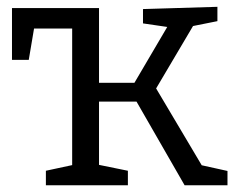

<svg xmlns="http://www.w3.org/2000/svg" viewBox="-20 -552 703 572"><path d="M116.7 0V-43.3L207 -62.7L195 -45.7V-483L214 -467H66.3L84.3 -484L65.7 -373.7H15.7V-528H275V-293.3L260 -305.3H398L375 -296L483.7 -481L490 -470L406 -482.3V-525L627.7 -531.7V-489L537.7 -471L561.7 -485.7L437.7 -276L438.3 -300L587.3 -49L571.7 -61.7L657.7 -42.7V0H530L381.3 -258.7L396.7 -249.3H260L275 -259.3V-45.7L264.3 -63L361 -43.3V0Z"/></svg>

Font: Bitter Thin
Style: Regular
Weight: 100
Designer: Sol Matas, and Bitter project Authors
Foundry: Sol Matas
Version: Version 2.002